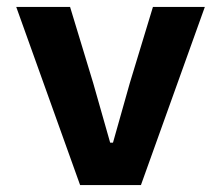

<svg xmlns="http://www.w3.org/2000/svg" viewBox="-20 -536 640 556"><path d="M388.1 0 573.2 -516H422.9L355.8 -295.1L307.2 -122.9H299L250 -295.1L182.9 -516H27L212 0Z"/></svg>

Font: Margiela Mono Bold
Style: Regular
Weight: 700
Designer: Mike Abbink, Paul van der Laan, Pieter van Rosmalen
Foundry: Bold Monday
Version: Version 2.003 2021